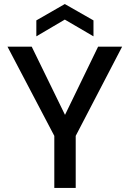

<svg xmlns="http://www.w3.org/2000/svg" viewBox="-20 -931 642 951"><path d="M249 0V-258L17 -700H137L302 -362L466 -700H585L355 -258V0ZM160 -751V-830L301 -911L443 -830V-751L301 -834Z"/></svg>

Font: DeepMind Sans Medium
Style: Regular
Weight: 500
Designer: Jonny Pinhorn / Modifications: Colophon Foundry
Foundry: Colophon Foundry
Version: Version 1.002; ttfautohint (v1.8.2)